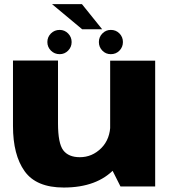

<svg xmlns="http://www.w3.org/2000/svg" viewBox="-20 -876 813 902"><path d="M546 0H709V-591H497.5V-96.5ZM252.5 -591.5H41V-284Q41 -148 95.8 -71.5Q150.5 5 279.5 5Q436.5 5 519.2 -83.8Q602 -172.5 602 -249.5L498.5 -294Q498.5 -223 455.8 -180.2Q413 -137.5 355 -137.5Q302 -137.5 277.2 -170Q252.5 -202.5 252.5 -296.5ZM260.5 -621.5Q283.5 -621.5 300 -638.2Q316.5 -655 316.5 -678.5Q316.5 -702 300 -718.8Q283.5 -735.5 260.5 -735.5Q236 -735.5 219.2 -718.8Q202.5 -702 202.5 -678.5Q202.5 -655 219.2 -638.2Q236 -621.5 260.5 -621.5ZM500.5 -621.5Q525 -621.5 541.2 -638.2Q557.5 -655 557.5 -678.5Q557.5 -702 541.2 -718.8Q525 -735.5 500.5 -735.5Q477.5 -735.5 461 -718.8Q444.5 -702 444.5 -678.5Q444.5 -655 460.8 -638.2Q477 -621.5 500.5 -621.5ZM366 -738.5H460L365 -856.5H224.5Z"/></svg>

Font: Anybody SemiExpanded ExtraBold
Style: Regular
Weight: 800
Width: 6
Version: Version 1.113;gftools[0.9.25]